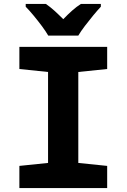

<svg xmlns="http://www.w3.org/2000/svg" viewBox="-20 -951 640 971"><path d="M78 0V-112L223 -127V-587L78 -602V-714H522V-602L376 -587V-127L522 -112V0ZM224 -771Q212 -792 191.5 -819.5Q171 -847 149 -873.5Q127 -900 110 -917V-931H212Q234 -916 255 -897Q276 -878 300 -854Q324 -879 345.5 -898Q367 -917 389 -931H490V-917Q473 -899 451.5 -873Q430 -847 409.5 -820Q389 -793 376 -771Z"/></svg>

Font: Noto Sans Mono ExtraBold
Style: Regular
Weight: 800
Designer: Monotype Design Team
Foundry: Monotype Imaging Inc.
Version: Version 2.014